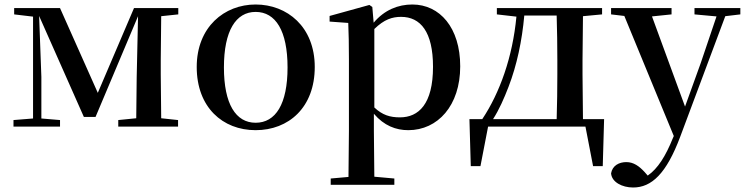

<svg xmlns="http://www.w3.org/2000/svg" viewBox="-20 -563 3315 854"><path d="M127 0H247V-29L164 -36V-221L154 -492L353 -43H405L594 -491L588 -219L586 -37L506 -29V0H772V-29L697 -37L695 -232V-296L697 -491L773 -499V-527H576L415 -150L247 -527H43V-499L127 -489V-36L40 -29V0Z M1117 16C1264 16 1380 -85 1380 -265C1380 -444 1257 -543 1117 -543C978 -543 855 -443 855 -265C855 -86 970 16 1117 16ZM1117 -17C1029 -17 976 -100 976 -263C976 -426 1029 -510 1117 -510C1206 -510 1259 -426 1259 -263C1259 -100 1206 -17 1117 -17Z M1796 16C1927 16 2027 -93 2027 -268C2027 -440 1936 -543 1814 -543C1751 -543 1690 -519 1642 -462L1636 -532L1623 -541L1446 -492V-467L1529 -461C1531 -412 1532 -366 1532 -299V19L1530 224L1451 231V259H1734V231L1645 223L1643 19V-57C1688 -4 1741 16 1796 16ZM1645 -434C1689 -477 1725 -488 1764 -488C1850 -488 1906 -422 1906 -266C1906 -100 1842 -41 1759 -41C1715 -41 1681 -51 1645 -85Z M2190 -499 2277 -489C2260 -309 2203 -150 2125 -33H2068L2074 176H2117L2151 0H2584L2618 176H2661L2667 -33H2573L2571 -232V-296L2573 -491L2658 -499V-527H2190ZM2456 -33H2173C2200 -75 2222 -125 2242 -177C2279 -273 2302 -382 2312 -494H2456C2458 -438 2459 -351 2459 -296V-232C2459 -176 2458 -90 2456 -33Z M3069 -499 3167 -490 3097 -283 3027 -89 2880 -490 2967 -499V-527H2698V-499L2757 -492L2977 42L2973 51C2941 131 2906 187 2861 218L2847 202C2823 176 2798 158 2766 158C2734 158 2704 173 2698 208C2701 247 2747 271 2796 271C2878 271 2944 210 3006 44L3206 -491L3273 -499V-527H3069Z"/></svg>

Font: Noto Serif JP SemiBold
Style: Regular
Weight: 600
Designer: Ryoko NISHIZUKA 西塚涼子 (kana & ideographs); Frank Grießhammer (Latin, Greek & Cyrillic); Wenlong ZHANG 张文龙 (bopomofo); San
Foundry: Adobe
Version: Version 2.001;hotconv 1.1.0;makeotfexe 2.6.0